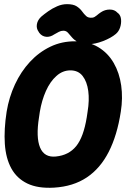

<svg xmlns="http://www.w3.org/2000/svg" viewBox="-20 -885 610 925"><path d="M562 -347Q544.6 -233.2 503.8 -153.3Q463 -73.4 397.8 -30Q332.6 13.4 240.6 19Q162.6 23.6 111.9 -0.8Q61.2 -25.2 34.6 -73.7Q8 -122.2 3.3 -191.6Q-1.4 -261 12 -347Q23.4 -416.6 52.1 -478.3Q80.8 -540 124 -586.7Q167.2 -633.4 222.5 -660Q277.8 -686.6 343 -686Q407.6 -685.4 453.9 -657.5Q500.2 -629.6 527.8 -581.7Q555.4 -533.8 563.9 -473.1Q572.4 -412.4 562 -347ZM168 -320Q152.6 -223.6 173 -174.4Q193.4 -125.2 249.4 -131Q311.6 -137.2 347.1 -181Q382.6 -224.8 398 -320L402 -347Q411.2 -401.8 405.2 -446.8Q399.2 -491.8 378.1 -518.9Q357 -546 319.2 -546Q281.8 -546 251.6 -518.9Q221.4 -491.8 201.3 -446.8Q181.2 -401.8 172 -347ZM166.2 -731.8Q154.2 -748.2 157.8 -768.6Q161.4 -789 179.4 -805.4Q192.6 -816.6 212.1 -830.5Q231.6 -844.4 255.2 -854.7Q278.8 -865 302.8 -865Q333.4 -865 349.6 -854.4Q365.8 -843.8 375.3 -830.4Q384.8 -817 395.5 -807.3Q406.2 -797.6 425.8 -800Q435 -801.2 445.7 -810.4Q456.4 -819.6 466.2 -826Q485.6 -839 508.9 -839Q532.2 -839 545.8 -823.8L550.8 -819.8Q561.8 -809.4 563.3 -790.3Q564.8 -771.2 558.5 -752.3Q552.2 -733.4 538 -721.4Q514.8 -701.8 476 -686.9Q437.2 -672 405.2 -672Q373.6 -672 355.7 -682Q337.8 -692 327.1 -704.5Q316.4 -717 307.6 -727Q298.8 -737 285.2 -737Q274 -737 263.7 -731.6Q253.4 -726.2 241.6 -719.4Q222 -705.8 202.1 -707.8Q182.2 -709.8 169.2 -726.8Z"/></svg>

Font: Winky Sans
Style: Italic
Weight: 400
Italic angle: -8.97852°
Designer: Simon Atzbach
Foundry: typofactur
Version: Version 1.205